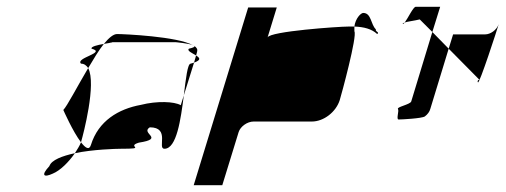

<svg xmlns="http://www.w3.org/2000/svg" viewBox="-20 -732 1485 564"><path d="M166 -409C166 -409 194 -345 218 -314L219 -318C224 -335 264 -486 239 -532C207 -478 177 -420 166 -409ZM125 -244C99 -216 109 -210 135 -222C157 -231 182 -256 200 -282C163 -274 131 -262 125 -244ZM218 -545C200 -562 294 -577 249 -589C246 -595 267 -600 285 -603C270 -584 255 -559 239 -532C234 -540 227 -545 218 -545ZM285 -603C305 -607 322 -608 299 -608H497C494 -608 535 -605 547 -599C502 -625 344 -632 324 -632C313 -632 300 -621 285 -603ZM200 -282C207 -293 214 -304 218 -314C231 -297 242 -290 247 -306C269 -377 328 -412 394 -424C441 -436 492 -434 511 -423L520 -452C511 -381 499 -295 463 -295C441 -295 481 -358 420 -358C391 -340 466 -325 388 -313C348 -301 416 -295 335 -295C321 -295 252 -293 200 -282ZM535 -589C528 -583 545 -576 556 -569L559 -580C561 -587 558 -592 551 -597C553 -595 549 -592 535 -589ZM547 -599C549 -598 550 -598 551 -597C550 -598 548 -598 547 -599ZM540 -545C531 -545 526 -502 520 -452L550 -548ZM550 -548 556 -569C567 -562 572 -556 550 -548Z M549 -188H633L681 -344C686 -360 706 -375 725 -375H896C931 -375 967 -403 978 -438C983 -454 1030 -627 1021 -640V-654H1003C975 -654 772 -640 766 -622L793 -710H709ZM1021 -654C1024 -678 1040 -694 1047 -694C1071 -694 1069 -660 1084 -646C1082 -638 1096 -638 1088 -632C1072 -647 1049 -653 1021 -654Z M1163 -662C1164 -661 1167 -663 1169 -666C1166 -665 1162 -663 1163 -662ZM1169 -666C1178 -678 1194 -712 1201 -712H1273L1250 -638L1213 -675C1197 -671 1178 -669 1169 -666ZM1149 -412C1153 -406 1143 -381 1151 -381C1160 -381 1219 -384 1228 -390C1236 -396 1242 -404 1244 -412L1298 -589L1250 -638L1188 -434C1185 -425 1145 -418 1149 -412ZM1298 -589 1311 -631H1405C1421 -631 1439 -644 1445 -661C1441 -647 1388 -484 1384 -490C1379 -497 1394 -500 1386 -500ZM1445 -662V-661Z"/></svg>

Font: bitstorm
Style: extobl
Weight: 400
Version: Version 0.2